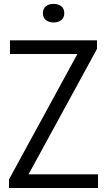

<svg xmlns="http://www.w3.org/2000/svg" viewBox="-20 -942 536 962"><path d="M25 0V-43L378 -690L384 -671.5H30V-740H466V-697L113 -50L107 -68.5H471V0ZM248.5 -829.5Q224.5 -829.5 209.8 -841.5Q195 -853.5 195 -875.5Q195 -898.5 209.8 -910.5Q224.5 -922.5 248.5 -922.5Q272.5 -922.5 287.2 -910.5Q302 -898.5 302 -875.5Q302 -853.5 287.2 -841.5Q272.5 -829.5 248.5 -829.5Z"/></svg>

Font: Encode Sans SC Condensed
Style: Regular
Weight: 400
Width: 3
Designer: Multiple Designers
Foundry: Impallari Type
Version: Version 3.002